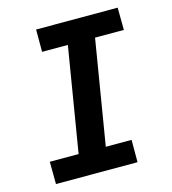

<svg xmlns="http://www.w3.org/2000/svg" viewBox="-109 -825 819 914"><g transform="rotate(-15 300.0 -367.5)"><path d="M456 0H54L53 -110H195L280 -625H153V-735H555L556 -625H414L329 -110H456Z"/></g></svg>

Font: Iosevka Extrabold Extended
Style: Italic
Weight: 800
Width: 7
Italic angle: -9°
Monospace: yes
Designer: Belleve Invis
Foundry: Belleve Invis
Version: Version 32.5.0; ttfautohint (v1.8.4)